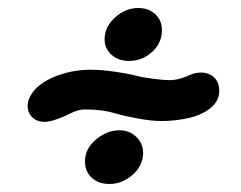

<svg xmlns="http://www.w3.org/2000/svg" viewBox="-20 -562 600 479"><path d="M241 -464Q241 -495 267 -518.5Q293 -542 325 -542Q351 -542 367.5 -526.5Q384 -511 384 -487Q384 -455 359.5 -432.5Q335 -410 302 -410Q275 -410 258 -425.5Q241 -441 241 -464ZM49 -298Q49 -316 64 -335Q84 -359 123.5 -373.5Q163 -388 205 -388Q233 -388 267.5 -383Q302 -378 320 -373Q334 -369 361.5 -365.5Q389 -362 404 -362Q423 -362 447 -372Q465 -381 481 -381Q501 -381 514 -369Q527 -357 527 -335Q527 -301 486 -280Q467 -270 438 -265Q409 -260 383 -260Q358 -260 323 -266.5Q288 -273 265 -280Q234 -289 192 -289Q177 -289 161 -281.5Q145 -274 141 -272Q129 -267 115.5 -262.5Q102 -258 91 -258Q73 -258 61 -269Q49 -280 49 -298ZM192 -159Q192 -191 219.5 -214Q247 -237 278 -237Q303 -237 320 -220.5Q337 -204 337 -181Q337 -149 311 -126Q285 -103 253 -103Q226 -103 209 -118.5Q192 -134 192 -159Z"/></svg>

Font: Mali
Style: Bold Italic
Weight: 700
Italic angle: -10°
Version: Version 1.000; ttfautohint (v1.6)